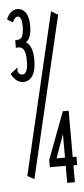

<svg xmlns="http://www.w3.org/2000/svg" viewBox="-54 -718 358 819"><g transform="rotate(-5 125.0 -308.5)"><path d="M52 -375Q34 -375 21.5 -386Q9 -397 0 -414L22 -431L30 -438L32 -435Q27 -426 35 -414Q41 -407 50 -407Q74 -407 74 -465Q74 -500 64 -513.5Q54 -527 32 -523V-555Q58 -555 63.5 -572Q69 -589 69 -612Q69 -655 51 -655Q38 -655 29 -632L5 -647Q22 -687 53 -687Q74 -687 87.5 -668.5Q101 -650 101 -611Q101 -587 95.5 -569Q90 -551 77 -543Q91 -534 98.5 -515Q106 -496 106 -464Q106 -421 91.5 -398Q77 -375 52 -375ZM62 42 33 26 195 -665 224 -648ZM200 -3H132V-34L208 -236H233V-38H249V-2H233V70H200ZM200 -38V-139L164 -38Z"/></g></svg>

Font: Inconsolata UltraCondensed
Style: Regular
Weight: 400
Width: 1
Monospace: yes
Designer: Raph Levien, Cyreal, Brenton Simpson
Foundry: Raph Levien, Cyreal, Google
Version: Version 3.000; ttfautohint (v1.8.2.53-6de2)